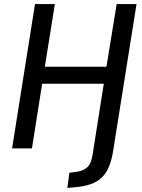

<svg xmlns="http://www.w3.org/2000/svg" viewBox="-20 -725 692 938"><path d="M309 193 319 119 356 114Q386 110 406 92.5Q426 75 433 27L487 -316H186L136 0H39L151 -705H248L199 -399H500L550 -705H647L532 17Q525 58 512.5 89Q500 120 478 141.5Q456 163 423.5 174.5Q391 186 345 190Z"/></svg>

Font: Nunito Sans 10pt Condensed SemiBold
Style: Italic
Weight: 600
Width: 3
Italic angle: -9°
Designer: Vernon Adams
Foundry: Vernon Adams
Version: Version 3.101;gftools[0.9.27]